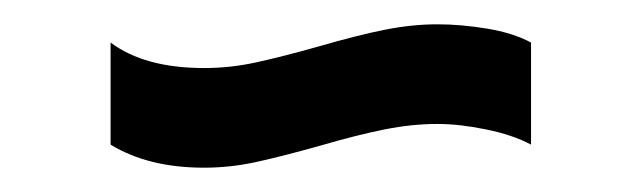

<svg xmlns="http://www.w3.org/2000/svg" viewBox="-20 -345 527 158"><path d="M148 -289Q169 -289 190 -293.5Q211 -298 243 -307Q274 -316 296.5 -320.5Q319 -325 340 -325Q359 -325 380.5 -321.5Q402 -318 417 -310V-226Q402 -234 380 -238.5Q358 -243 340 -243Q319 -243 296.5 -238.5Q274 -234 243 -225Q211 -216 190 -211.5Q169 -207 148 -207Q102 -207 71 -226V-310Q99 -289 148 -289Z"/></svg>

Font: Arya
Style: Bold
Weight: 700
Designer: Eduardo Rodriguez Tunni, Modular Infotech
Foundry: Eduardo Rodriguez Tunni, Modular Infotech
Version: Version 1.002